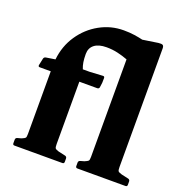

<svg xmlns="http://www.w3.org/2000/svg" viewBox="-135 -884 961 1004"><g transform="rotate(20 345.0 -381.5)"><path d="M53 0Q44 0 44 -10V-29Q44 -39 53 -42L75 -48Q92 -55 95.5 -59.5Q99 -64 99 -81V-430H38Q28 -430 30 -440L38 -478Q40 -487 50 -489L101 -497Q109 -573 149.5 -633Q190 -693 252 -727.5Q314 -762 385 -762Q418 -762 445 -758Q472 -754 492 -749L578 -762Q595 -764 601.5 -760Q608 -756 608 -742V-83Q608 -65 611.5 -60Q615 -55 632 -50L672 -41Q681 -38 681 -28V-10Q681 0 671 0H404Q394 0 394 -10V-29Q394 -39 404 -42L425 -48Q442 -55 446 -59.5Q450 -64 450 -81V-624Q424 -634 394 -641Q364 -648 331 -648Q287 -648 263.5 -629.5Q240 -611 240 -578Q240 -552 243 -533Q246 -514 253 -497H290L363 -501Q373 -502 373 -492Q374 -465 369 -439Q367 -430 357 -430H258V-83Q258 -65 261.5 -60Q265 -55 281 -50L321 -41Q330 -38 330 -28V-10Q330 0 320 0Z"/></g></svg>

Font: Hahmlet
Style: Bold
Weight: 700
Designer: Minjoo Ham & Mark Frömberg
Foundry: hypertype
Version: Version 1.002; ttfautohint (v1.8.3)